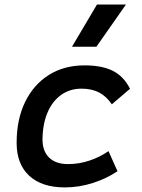

<svg xmlns="http://www.w3.org/2000/svg" viewBox="-20 -815 626 845"><path d="M279.3 -92.8Q328.1 -92.8 374.8 -108.6Q421.4 -124.5 457.5 -149.9L497.1 -61.5Q449.7 -29.3 388.9 -9.8Q328.1 9.8 265.1 9.8Q164.1 9.8 108.6 -41.5Q53.2 -92.8 53.2 -186Q53.2 -289.1 90.3 -365.7Q127.4 -442.4 194.6 -484.9Q261.7 -527.3 352.1 -527.3Q429.7 -527.3 477.3 -502.9Q524.9 -478.5 552.2 -424.3L472.2 -356Q447.3 -392.1 415.3 -408.4Q383.3 -424.8 338.4 -424.8Q287.1 -424.8 248.3 -396.7Q209.5 -368.7 188.5 -318.1Q167.5 -267.6 167 -199.7Q167.5 -148.9 196.8 -120.8Q226.1 -92.8 279.3 -92.8ZM296.9 -609.4 406.7 -794.9H534.2L404.3 -609.4Z"/></svg>

Font: Cascadia Mono Medium
Style: Italic
Weight: 500
Italic angle: -10°
Monospace: yes
Designer: Aaron Bell
Foundry: Saja Typeworks
Version: Version 2407.024